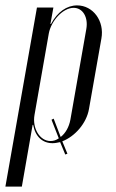

<svg xmlns="http://www.w3.org/2000/svg" viewBox="-64 -523 432 712"><path d="M134 -495H73L-44 169H17L57 -60H59C67 -16 94 8 131 8C140 8 150 6 159 4L178 50L186 47L167 1C214 -17 257 -66 266 -119L312 -380C324 -445 281 -503 222 -503C184 -503 149 -479 125 -434H123ZM64 -97 117 -399C126 -447 170 -494 209 -494C243 -494 264 -459 256 -415L197 -79C192 -52 179 -29 161 -15L135 -83L127 -79L154 -10C144 -3 134 0 123 0C84 0 55 -47 64 -97Z"/></svg>

Font: Moniqa Ita Display
Style: Italic
Weight: 400
Italic angle: -10°
Designer: Rajesh Rajput
Foundry: Rajesh Rajput
Version: Version 1.000